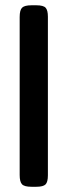

<svg xmlns="http://www.w3.org/2000/svg" viewBox="-20 -714 259 734"><path d="M55.2 -44.9V-648.9Q55.2 -675.8 64.7 -684.8Q74.2 -693.8 100.1 -693.8H119.1Q146 -693.8 154.5 -684.3Q163.1 -674.8 163.1 -649.9V-43.9Q163.1 -18.1 154.1 -9Q145 0 119.1 0H100.1Q73.2 0 64.2 -9.5Q55.2 -19 55.2 -44.9Z"/></svg>

Font: CMU Sans Serif Demi Condensed
Style: DemiCondensed
Weight: 600
Width: 3
Version: Version 0.7.0